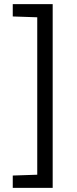

<svg xmlns="http://www.w3.org/2000/svg" viewBox="-20 -763 376 933"><path d="M42 150H236V-743H42V-683L161 -679V86L42 90Z"/></svg>

Font: Saira UNSAM SC
Style: Regular
Weight: 400
Designer: Hector Gatti with collaboration of the Omnibus-Type team
Foundry: Omnibus-Type
Version: Version 1.072;PS 001.072;hotconv 1.0.88;makeotf.lib2.5.64775